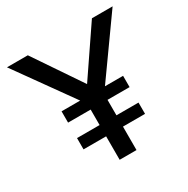

<svg xmlns="http://www.w3.org/2000/svg" viewBox="-155 -818 937 957"><g transform="rotate(-30 313.0 -340.0)"><path d="M135 -289V-354H489V-289ZM135 -135V-200H489V-135ZM265 0V-322L9 -680H129L313 -408L498 -680H617L362 -322V0Z"/></g></svg>

Font: Teachers Medium
Style: Regular
Weight: 500
Designer: Alfredo Marco Pradil, Chank Diesel
Version: Version 1.001